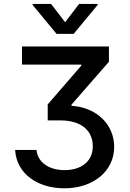

<svg xmlns="http://www.w3.org/2000/svg" viewBox="-20 -787 677 998"><path d="M169.7 -7.8H58.6C65.7 115.8 174.7 191.8 314.6 191.8C465.2 191.8 573.5 102.3 573.5 -23.4C573.5 -136.7 486.2 -228.3 351.6 -237.2V-242.9L546.2 -465.9V-545.5H94.5V-451.3H402.7V-446L228 -244.3V-161.2H293C412.6 -161.2 462.4 -99.4 462.4 -27C462.4 54 399.5 97.3 315.7 97.3C237.6 97.3 176.5 59.7 169.7 -7.8ZM149.5 -761.4 274.1 -610.8H362.6L487.6 -761.4V-766.7H391.3L318.5 -671.5L245.4 -766.7H149.5Z"/></svg>

Font: Magic Ui Pro Medium
Style: Regular
Weight: 500
Designer: Stefan Endress, Andreas Faust
Version: Version 1.000;FEAKit 1.0